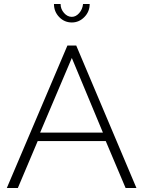

<svg xmlns="http://www.w3.org/2000/svg" viewBox="-20 -937 715 957"><path d="M394 -917H427Q427 -879 400.5 -852Q374 -825 338 -825Q301 -825 275 -852Q249 -879 249 -917H282Q282 -892 299 -872.5Q316 -853 338 -853Q358 -853 374.5 -871.5Q391 -890 394 -917ZM316 -710H360L660 0H606L507 -234H168L69 0H14ZM493 -276 338 -648 180 -276Z"/></svg>

Font: Raleway-v4020 Light
Style: Regular
Weight: 300
Designer: Matt McInerney, Pablo Impallari, Rodrigo Fuenzalida
Foundry: Matt McInerney, Pablo Impallari, Rodrigo Fuenzalida
Version: Version 4.020;PS 004.020;hotconv 1.0.88;makeotf.lib2.5.64775